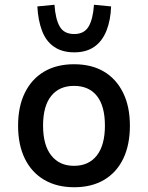

<svg xmlns="http://www.w3.org/2000/svg" viewBox="-20 -778 622 807"><path d="M292 9Q219 9 166 -22Q113 -53 84.5 -111Q56 -169 56 -250Q56 -330 84.5 -388Q113 -446 165.5 -477Q218 -508 291 -508Q365 -508 417 -477Q469 -446 497.5 -388Q526 -330 526 -250Q526 -169 498 -111Q470 -53 417.5 -22Q365 9 292 9ZM291 -81Q353 -81 387 -124.5Q421 -168 421 -250Q421 -332 387.5 -374.5Q354 -417 291 -417Q229 -417 195 -374.5Q161 -332 161 -250Q161 -168 195.5 -124.5Q230 -81 291 -81ZM292 -558Q241 -558 207 -581.5Q173 -605 156.5 -649Q140 -693 137 -751L209 -758Q213 -698 231 -666.5Q249 -635 292 -635Q334 -635 352.5 -666.5Q371 -698 375 -758L447 -751Q445 -693 427.5 -649Q410 -605 376.5 -581.5Q343 -558 292 -558Z"/></svg>

Font: Nunito Sans 7pt SemiCondensed SemiBold
Style: Regular
Weight: 600
Width: 4
Designer: Vernon Adams
Foundry: Vernon Adams
Version: Version 3.101;gftools[0.9.27]